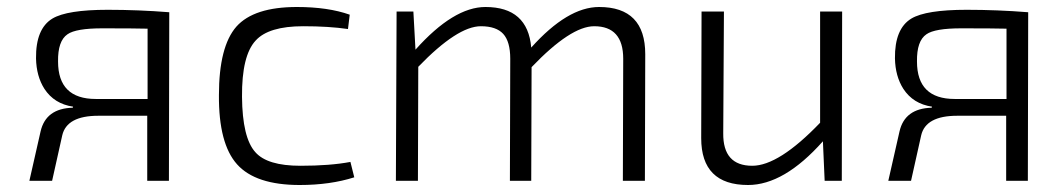

<svg xmlns="http://www.w3.org/2000/svg" viewBox="-20 -517 3028 549"><path d="M463 0H401V-186H261Q171 -186 158 -130L129 0H64L96 -141Q111 -207 188 -209L189 -212Q135 -220 107 -263Q84 -299 83 -350Q82 -435 130 -464Q172 -489 288 -489Q376 -489 464 -482ZM402 -435Q365 -436 273 -436Q197 -436 173 -419Q145 -400 146 -341Q146 -234 254 -234H402Z M993 -10Q924 12 837 12Q711 12 658 -47Q605 -106 606 -245Q606 -384 656 -441Q706 -497 829 -497Q918 -497 980 -475L975 -434Q920 -442 847 -442Q748 -442 711 -401Q671 -358 672 -240Q673 -123 710 -82Q744 -43 839 -43Q924 -43 982 -54Z M1168 -375Q1277 -497 1368 -497Q1489 -497 1499 -381Q1603 -497 1693 -497Q1825 -497 1825 -362L1824 0H1761L1762 -349Q1762 -442 1679 -442Q1612 -442 1500 -325L1499 0H1438L1439 -349Q1439 -398 1419 -420Q1399 -442 1355 -442Q1288 -442 1176 -326L1175 0H1112L1114 -484H1162Z M2387 0H2338L2333 -113Q2222 12 2119 12Q1985 12 1985 -122L1986 -484H2050L2048 -136Q2047 -43 2131 -43Q2207 -43 2325 -166V-484H2388Z M2919 0H2857V-186H2717Q2627 -186 2614 -130L2585 0H2520L2552 -141Q2567 -207 2644 -209L2645 -212Q2591 -220 2563 -263Q2540 -299 2539 -350Q2538 -435 2586 -464Q2628 -489 2744 -489Q2832 -489 2920 -482ZM2858 -435Q2821 -436 2729 -436Q2653 -436 2629 -419Q2601 -400 2602 -341Q2602 -234 2710 -234H2858Z"/></svg>

Font: Taylor Sans Light
Style: Regular
Weight: 300
Italic angle: -8°
Designer: Natanael Gama
Version: Version 1.001 September 8, 2015